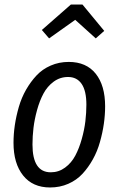

<svg xmlns="http://www.w3.org/2000/svg" viewBox="-20 -808 519 840"><path d="M194.8 -640.1 163.1 -676.8 290 -788.1H340.8L436 -672.9L398.9 -640.1L309.1 -721.2ZM199.2 12.2Q123 12.2 81.1 -40.3Q39.1 -92.8 39.1 -183.1Q39.1 -221.2 44.9 -260.7Q50.8 -300.3 62.5 -340.6Q74.2 -380.9 94.2 -415.8Q114.3 -450.7 139.9 -478Q165.5 -505.4 201.9 -521.2Q238.3 -537.1 280.8 -537.1Q357.4 -537.1 398.7 -485.6Q439.9 -434.1 439.9 -342.8Q439.9 -305.2 434.3 -266.1Q428.7 -227.1 417.2 -186.5Q405.8 -146 386.2 -110.8Q366.7 -75.7 341.1 -47.9Q315.4 -20 278.8 -3.9Q242.2 12.2 199.2 12.2ZM202.1 -54.2Q236.8 -54.2 264.6 -74.7Q292.5 -95.2 309.3 -127Q326.2 -158.7 337.6 -199.5Q349.1 -240.2 353.5 -277.6Q357.9 -314.9 357.9 -350.1Q357.9 -410.6 337.2 -440.9Q316.4 -471.2 277.8 -471.2Q242.7 -471.2 214.8 -450.7Q187 -430.2 170.2 -398.7Q153.3 -367.2 142.1 -326.4Q130.9 -285.6 126.5 -248.5Q122.1 -211.4 122.1 -175.8Q122.1 -54.2 202.1 -54.2Z"/></svg>

Font: Fira Sans Compressed Book
Style: Italic
Weight: 350
Width: 3
Italic angle: -8°
Designer: Carrois Corporate & Edenspiekermann AG
Foundry: Carrois Corporate GbR & Edenspiekermann AG
Version: Version 4.203;PS 004.203;hotconv 1.0.88;makeotf.lib2.5.64775